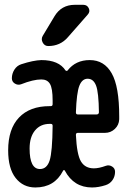

<svg xmlns="http://www.w3.org/2000/svg" viewBox="-20 -785 540 814"><path d="M190.4 -259.8Q151.4 -259.8 128.4 -231.9Q105.5 -204.1 105.5 -155.3Q105.5 -68.4 149.4 -68.4Q178.7 -68.4 190.4 -104.5Q202.1 -140.6 203.1 -252Q203.1 -259.8 195.3 -259.8ZM351.6 -451.2Q328.1 -451.2 316.4 -421.4Q304.7 -391.6 301.8 -308.6Q301.8 -299.8 309.6 -299.8H389.6Q398.4 -299.8 399.4 -308.6Q398.4 -393.6 387.2 -422.4Q376 -451.2 351.6 -451.2ZM129.9 9.8Q78.1 9.8 46.4 -30.3Q14.6 -70.3 14.6 -147.5Q14.6 -238.3 60.5 -286.6Q106.4 -335 190.4 -335H195.3Q203.1 -335 203.1 -343.8V-359.4Q203.1 -410.2 191.9 -429.2Q180.7 -448.2 155.3 -448.2Q121.1 -448.2 69.3 -427.7Q55.7 -422.9 43 -430.7Q30.3 -438.5 30.3 -453.1Q30.3 -472.7 41 -489.7Q51.8 -506.8 70.3 -512.7Q121.1 -529.3 155.3 -530.3Q229.5 -530.3 257.8 -486.3Q259.8 -484.4 262.7 -484.4Q265.6 -484.4 266.6 -486.3Q300.8 -530.3 360.4 -530.3Q421.9 -530.3 453.6 -474.1Q485.4 -418 485.4 -292V-279.3Q484.4 -254.9 466.8 -238.3Q449.2 -221.7 424.8 -221.7H309.6Q301.8 -221.7 301.8 -212.9Q305.7 -129.9 323.2 -100.6Q340.8 -71.3 377.9 -71.3Q399.4 -71.3 428.7 -82Q442.4 -86.9 455.1 -79.1Q467.8 -71.3 467.8 -56.6Q467.8 -37.1 457 -21.5Q446.3 -5.9 427.7 0Q397.5 9.8 370.1 9.8Q293 9.8 254.9 -61.5Q251 -67.4 247.1 -60.5Q210.9 9.8 129.9 9.8ZM296.9 -764.6H333Q349.6 -764.6 356.4 -750Q363.3 -735.4 351.6 -722.7L267.6 -627Q235.4 -589.8 184.6 -589.8Q168.9 -589.8 161.1 -604.5Q153.3 -619.1 161.1 -632.8L210.9 -715.8Q240.2 -764.6 296.9 -764.6Z"/></svg>

Font: Rounded Mgen+ 1mn medium
Style: Regular
Weight: 500
Designer: [Source Han Sans]
Ryoko NISHIZUKA  (kana & ideographs); Paul D. Hunt (Latin, Greek & Cyrillic); Wenlong ZHANG  (bopomofo
Version: Version 1.059.20150602